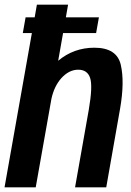

<svg xmlns="http://www.w3.org/2000/svg" viewBox="-40 -805 564 825"><path d="M58 -663 70 -730.5H109L118.5 -785H252.5L243 -730.5H385L373 -663H231L210 -544Q277 -600 365.5 -600Q462 -600 479 -526.5Q496 -453 476 -338L416.5 0H282.5L341.5 -333.5Q359 -435 347.2 -470.2Q335.5 -505.5 296 -505.5Q256 -505.5 222.5 -468Q192.5 -433.5 181 -380.5L113.5 0H-20.5L97 -663Z"/></svg>

Font: Anybody SemiBold
Style: Italic
Weight: 600
Italic angle: -10°
Designer: Tyler Finck
Foundry: Etcetera Type Company
Version: Version 1.010; ttfautohint (v1.8.3) -l 8 -r 50 -G 200 -x 14 